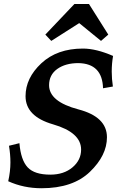

<svg xmlns="http://www.w3.org/2000/svg" viewBox="-20 -951 618 980"><path d="M191.9 9.8Q100.6 9.8 22 -25.9Q33.2 -76.7 33.2 -122.1Q33.2 -162.6 25.9 -207L79.1 -220.2Q86.4 -133.8 121.3 -96.7Q156.2 -59.6 236.8 -59.6Q305.7 -59.6 349.9 -96.7Q394 -133.8 394 -187.5Q394 -274.9 250.5 -316.4Q110.4 -356.9 110.4 -460Q110.4 -552.7 190.9 -627.9Q271.5 -703.1 403.3 -703.1Q470.7 -703.1 557.1 -665.5Q550.3 -626.5 550.3 -585.4Q550.3 -547.9 556.2 -509.3L505.9 -500.5Q502.4 -626.5 380.4 -628.9Q314 -628.9 272.2 -598.9Q230.5 -568.8 230.5 -516.1Q230.5 -432.1 380.4 -392.6Q525.9 -354.5 525.9 -250.5Q525.9 -157.7 439 -74Q352.1 9.8 191.9 9.8ZM495.6 -742.2 384.3 -833 241.7 -742.2 211.4 -774.4 359.9 -930.7H434.1L532.7 -774.4Z"/></svg>

Font: Kelvinch
Style: Bold Italic
Weight: 700
Italic angle: -10°
Designer: Paul James Miller
Foundry: High-Logic / Made with FontCreator
Version: Version 3.30 September 23, 2016